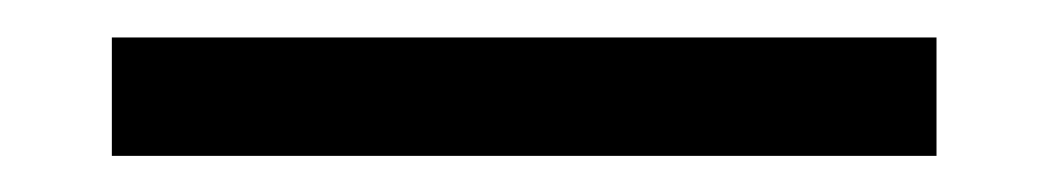

<svg xmlns="http://www.w3.org/2000/svg" viewBox="-20 57 562 103"><path d="M40 132.8Q40 130.9 40 129.9Q40 127.9 40 126Q40 122.1 40 119.1Q40 115.2 40 111.3Q40 107.4 40 103.5Q40 99.6 40 96.7Q40 91.8 40 86.9Q40 82 40 77.1Q42 77.1 43.9 77.1Q45.9 77.1 47.9 77.1Q95.7 77.1 144.5 77.1Q193.4 77.1 241.2 77.1Q275.4 77.1 308.6 77.1Q341.8 77.1 375 77.1Q401.4 77.1 428.7 77.1Q455.1 77.1 482.4 77.1Q482.4 79.1 482.4 81.1Q482.4 83 482.4 85Q482.4 90.8 482.4 95.7Q482.4 101.6 482.4 106.4Q482.4 110.4 482.4 114.3Q482.4 118.2 482.4 122.1Q482.4 127 482.4 130.9Q482.4 135.7 482.4 140.6Q480.5 140.6 478.5 140.6Q476.6 140.6 474.6 140.6Q425.8 140.6 377 140.6Q329.1 140.6 280.3 140.6Q247.1 140.6 213.9 140.6Q180.7 140.6 147.5 140.6Q120.1 140.6 93.8 140.6Q66.4 140.6 40 140.6Q40 138.7 40 136.7Q40 134.8 40 132.8Z"/></svg>

Font: LeFont
Style: Light
Weight: 300
Designer: Leryon MEDIA
Version: Version 1.0